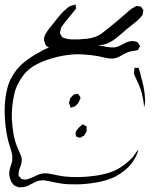

<svg xmlns="http://www.w3.org/2000/svg" viewBox="-22 -768 684 843"><path d="M584 -108 585 -109Q586 -108 584.5 -105Q583 -102 583 -101Q579 -88 571 -74Q556 -46 531.5 -25Q507 -4 479 10Q444 26 399.5 33.5Q355 41 314 41.5Q273 42 248 38Q235 36 222 33.5Q209 31 195 28Q187 26 178 24.5Q169 23 160 24Q144 25 130 32.5Q116 40 102 47Q88 54 71 54Q68 54 65 54.5Q62 55 60 54Q58 54 55 52.5Q52 51 50 50Q48 49 45 48Q42 47 40 46Q38 44 35.5 40.5Q33 37 31 35Q26 29 23 18Q17 4 19 -14Q21 -30 27 -45.5Q33 -61 32 -77Q32 -89 28.5 -100.5Q25 -112 22 -123Q9 -161 3 -210.5Q-3 -260 -1 -306Q1 -342 9.5 -378Q18 -414 39 -445Q59 -476 90.5 -500Q122 -524 154 -540Q179 -557 216 -565.5Q253 -574 294.5 -576Q336 -578 372 -574Q386 -573 399.5 -570.5Q413 -568 426 -566Q440 -563 454 -561Q468 -559 481 -560Q495 -562 507.5 -569Q520 -576 533 -582Q541 -585 550.5 -587Q560 -589 568 -587Q571 -586 575.5 -585Q580 -584 582 -582Q584 -581 585.5 -578Q587 -575 588 -573Q589 -572 591 -569.5Q593 -567 593 -565Q593 -564 590 -561Q589 -559 587.5 -555Q586 -551 584 -549Q581 -547 576 -546.5Q571 -546 568 -545Q559 -544 550 -542Q541 -540 532 -535L529 -534Q516 -527 502 -519.5Q488 -512 472 -511Q457 -510 441.5 -514Q426 -518 411 -521Q395 -524 377.5 -526Q360 -528 343 -529Q301 -532 252.5 -523Q204 -514 162 -496.5Q120 -479 95 -454Q85 -444 76.5 -432Q68 -420 61 -407Q47 -383 41 -357Q35 -330 32 -302.5Q29 -275 30 -246Q32 -212 37.5 -178.5Q43 -145 58 -113Q63 -100 69 -86.5Q75 -73 73 -59Q72 -46 66.5 -34Q61 -22 60 -9Q60 -7 59.5 -3Q59 1 60 3Q60 5 63 7Q66 9 67 11Q68 12 69.5 14.5Q71 17 72 18Q74 19 77 19Q80 19 81 19Q84 19 87 20Q90 21 93 20Q96 20 99.5 18.5Q103 17 106 16Q124 10 140.5 1.5Q157 -7 176 -7Q185 -7 194 -5.5Q203 -4 212 -2Q238 4 263 7Q288 10 322.5 9.5Q357 9 393.5 4Q430 -1 461 -11Q487 -20 510 -35Q533 -50 552 -69Q560 -76 565.5 -84.5Q571 -93 577 -101Q580 -105 584 -108ZM615 -331Q616 -320 613 -306L611 -298Q610 -298 610 -304Q610 -308 609.5 -312Q609 -316 608 -320V-323Q605 -339 601.5 -354.5Q598 -370 592 -385Q588 -397 582 -408.5Q576 -420 571 -432Q570 -435 568 -439Q566 -443 566 -447Q566 -453 568 -461Q568 -463 568 -466Q568 -469 569 -470Q570 -471 573 -470.5Q576 -470 577 -470Q579 -470 582 -470.5Q585 -471 586 -470Q587 -469 587.5 -466.5Q588 -464 589 -462Q591 -456 593 -449.5Q595 -443 596 -436Q604 -410 609 -384Q614 -358 615 -331ZM281 -316Q281 -318 281.5 -319Q282 -320 282 -321Q284 -325 284.5 -329.5Q285 -334 287 -337Q289 -340 292 -343Q295 -346 297 -348Q298 -349 299 -350Q300 -351 301 -352Q303 -354 307.5 -354Q312 -354 315 -355Q317 -355 318.5 -355.5Q320 -356 321 -356Q322 -355 324 -351Q327 -347 329.5 -344Q332 -341 331 -336L330 -333Q328 -329 326 -324.5Q324 -320 322 -317Q321 -314 318 -311.5Q315 -309 313 -307Q312 -306 310.5 -304Q309 -302 307 -301Q303 -299 299 -299Q298 -298 294 -296.5Q290 -295 288 -296Q287 -296 286 -300.5Q285 -305 285 -306Q284 -308 282.5 -311Q281 -314 281 -316ZM312 -169Q311 -171 311 -172.5Q311 -174 311 -175Q310 -180 309.5 -183.5Q309 -187 312 -191L313 -194Q318 -200 322.5 -205.5Q327 -211 333 -215Q334 -217 337 -219.5Q340 -222 341 -222Q343 -222 345 -220.5Q347 -219 348 -218Q350 -217 353 -216Q356 -215 357 -213Q359 -212 358.5 -208Q358 -204 358 -202Q358 -200 358.5 -196.5Q359 -193 358 -191Q357 -188 354.5 -184.5Q352 -181 350 -178Q349 -177 349 -175.5Q349 -174 348 -173Q345 -171 341 -169.5Q337 -168 335 -166Q334 -165 332.5 -164Q331 -163 329 -163Q327 -163 323 -164.5Q319 -166 317 -167Q316 -168 314.5 -168Q313 -168 312 -169ZM537 -642Q517 -625 494.5 -606Q472 -587 449 -577Q434 -571 417.5 -570Q401 -569 385 -566Q374 -564 363.5 -560.5Q353 -557 342 -555Q327 -552 312 -551Q297 -550 282 -550Q268 -550 253 -550Q238 -550 224 -551Q217 -552 208 -553.5Q199 -555 193 -559Q183 -563 177 -573L174 -584Q173 -586 172 -588.5Q171 -591 171 -592Q170 -597 172 -603Q174 -609 175 -613Q176 -616 180 -622Q185 -631 191.5 -639.5Q198 -648 205 -656Q218 -672 231 -689Q244 -706 260 -721Q266 -726 273 -732.5Q280 -739 288 -742Q292 -744 296 -744.5Q300 -745 304 -746Q306 -747 307.5 -748Q309 -749 310 -748Q311 -747 310.5 -745.5Q310 -744 310 -743Q311 -740 311.5 -736Q312 -732 311 -729Q311 -728 309 -726Q307 -724 306 -723L294 -708Q286 -698 277.5 -688Q269 -678 261 -667Q257 -662 252 -655.5Q247 -649 245 -642Q244 -639 243.5 -635Q243 -631 242 -627Q242 -626 241.5 -625Q241 -624 241 -622Q243 -618 244 -617Q246 -614 248 -610Q250 -606 252 -604Q254 -603 258 -602Q262 -601 264 -600Q278 -595 293 -595Q308 -595 322 -595Q342 -596 361 -598Q380 -600 398 -607Q412 -612 423.5 -620.5Q435 -629 446 -638Q460 -649 474 -660.5Q488 -672 501 -683Q513 -693 524 -703Q535 -713 547 -723Q557 -732 569 -737Q570 -738 572 -739.5Q574 -741 576 -741Q579 -742 583 -741Q587 -740 590 -740Q594 -740 596 -739Q598 -738 599 -736Q600 -734 601 -732Q603 -731 605 -728Q607 -725 607 -723Q608 -721 606 -717Q605 -714 605 -709.5Q605 -705 603 -701Q602 -700 600.5 -698.5Q599 -697 598 -695Q594 -691 590.5 -687Q587 -683 583 -679Z"/></svg>

Font: Rubik Vinyl
Style: Regular
Weight: 400
Designer: Hubert and Fischer, NaN
Foundry: Hubert and Fischer, NaN
Version: Version 2.200